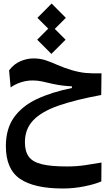

<svg xmlns="http://www.w3.org/2000/svg" viewBox="-20 -764 626 1102"><path d="M340.8 317.9Q176.3 317.9 95 262.5Q13.7 207 13.7 74.7Q13.7 -24.4 60.1 -89.8Q106.4 -155.3 191.4 -195.3Q276.4 -235.4 392.6 -258.8V-268.6Q368.7 -269.5 342.3 -272.5Q315.9 -275.4 279.8 -283.2Q245.6 -291.5 220 -296.9Q194.3 -302.2 167 -302.2Q132.8 -302.2 99.9 -291.5Q66.9 -280.8 41 -262.2L32.2 -360.4Q61 -397.9 98.6 -413.3Q136.2 -428.7 171.9 -428.7Q210.9 -428.7 243.2 -417.7Q275.4 -406.7 309.6 -391.4Q343.8 -376 388.7 -362.3Q435.1 -348.6 472.4 -345.2Q509.8 -341.8 562.5 -343.3L561 -218.8Q412.6 -191.4 315.4 -157.5Q218.3 -123.5 170.7 -73.5Q123 -23.4 123 52.2Q123 104.5 145 135Q167 165.5 219.7 178.5Q272.5 191.4 364.3 191.4Q419.4 191.4 468.3 184.1Q517.1 176.8 562.5 168.9L561.5 277.3Q524.4 293.5 463.6 305.7Q402.8 317.9 340.8 317.9ZM274.9 -454.6 193.4 -536.1 256.8 -599.6 194.8 -661.6 276.4 -743.7 357.9 -661.6 294.4 -598.1 356.4 -536.1Z"/></svg>

Font: Cascadia Mono NF SemiBold
Style: Regular
Weight: 600
Monospace: yes
Designer: Aaron Bell
Foundry: Saja Typeworks
Version: Version 2404.023; ttfautohint (v1.8.4)